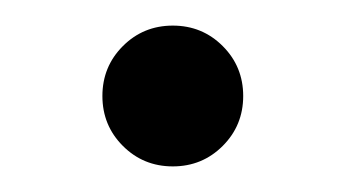

<svg xmlns="http://www.w3.org/2000/svg" viewBox="-20 -356 268 150"><path d="M76 -320Q92 -336 115 -336Q138 -336 154 -320Q170 -304 170 -281Q170 -258 154 -242Q138 -226 115 -226Q92 -226 76 -242Q60 -258 60 -281Q60 -304 76 -320Z"/></svg>

Font: Neo
Style: Regular
Weight: 400
Version: Version 1.1